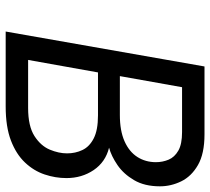

<svg xmlns="http://www.w3.org/2000/svg" viewBox="-52 -688 740 676"><g transform="rotate(90 318.0 -350.0)"><path d="M91 0 214 -700H453Q521 -700 561 -677Q601 -654 618.5 -618Q636 -582 636 -543Q636 -489 614.2 -452Q592.5 -415 561 -393.5Q529.5 -372 500 -364Q550.5 -351.5 578.8 -309.8Q607 -268 607 -214Q607 -175 594.2 -137Q581.5 -99 552.2 -68Q523 -37 474.8 -18.5Q426.5 0 355 0ZM191 -79H360Q424 -79 458.8 -101.2Q493.5 -123.5 506.8 -155.2Q520 -187 520 -216Q520 -245.5 508.2 -270.2Q496.5 -295 467.2 -310Q438 -325 386 -325H235ZM248 -402H385Q440.5 -402 477.5 -418.5Q514.5 -435 532.8 -463.8Q551 -492.5 551 -529Q551 -552.5 542.2 -573.5Q533.5 -594.5 510.5 -607.8Q487.5 -621 445 -621H287Z"/></g></svg>

Font: Overpass
Style: Italic
Weight: 400
Italic angle: -10°
Designer: Delve Withrington, Dave Bailey, Thomas Jockin
Foundry: Delve Fonts LLC
Version: Version 4.000